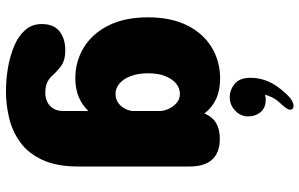

<svg xmlns="http://www.w3.org/2000/svg" viewBox="-204 -574 1027 659"><g transform="rotate(90 309.5 -244.5)"><path d="M294.5 248.5Q253 248.5 212 241.5Q171 234.5 137 220Q103 205.5 82.8 182.2Q62.5 159 62.5 126Q62.5 84.5 87.5 64.8Q112.5 45 152 45Q188.5 45 208.2 60.5Q228 76 241 91Q250.5 101.5 264.2 107.5Q278 113.5 299.5 113.5Q314.5 113.5 328.5 107.2Q342.5 101 351.8 87.2Q361 73.5 361 51.5V-34.5Q341 -13 312.8 -1.2Q284.5 10.5 249 10.5Q191 10.5 143.2 -18.5Q95.5 -47.5 67.5 -103.2Q39.5 -159 39.5 -239Q39.5 -319 67.5 -374.2Q95.5 -429.5 143.2 -458Q191 -486.5 249 -486.5Q289.5 -486.5 319.5 -472.8Q349.5 -459 369.5 -432.5L370.5 -435Q392 -485.5 456 -485.5Q551.5 -485.5 551.5 -381V0Q551.5 75.5 528.5 124.2Q505.5 173 467.8 200Q430 227 384.5 237.8Q339 248.5 294.5 248.5ZM302.5 -127.5Q318.5 -127.5 331 -135.5Q343.5 -143.5 351.2 -156.8Q359 -170 361 -184.5V-281.5Q360 -297 352.5 -312.2Q345 -327.5 332.2 -338Q319.5 -348.5 302.5 -348.5Q282.5 -348.5 266.5 -335.2Q250.5 -322 241 -297.5Q231.5 -273 231.5 -239Q231.5 -205.5 241 -180.2Q250.5 -155 266.5 -141.2Q282.5 -127.5 302.5 -127.5ZM314 -519.5Q289 -519.5 268 -536.2Q247 -553 247 -591.5Q247 -621 259 -650.5Q271 -680 303.5 -715Q316 -728 325.8 -733.2Q335.5 -738.5 343 -738.5Q356.5 -738.5 356.5 -726.5Q356.5 -721 350.8 -712.8Q345 -704.5 332 -690.5Q321.5 -679.5 314.8 -666Q308 -652.5 305 -640Q306.5 -641 311.8 -642Q317 -643 323.5 -643Q349.5 -643 364.5 -625.8Q379.5 -608.5 379.5 -582.5Q379.5 -557 359.8 -538.2Q340 -519.5 314 -519.5Z"/></g></svg>

Font: Sono ExtraLight Monospace ExtraBold
Style: Regular
Weight: 800
Version: Version 2.112